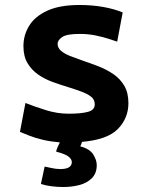

<svg xmlns="http://www.w3.org/2000/svg" viewBox="-20 -560 600 770"><path d="M234 190Q210 190 186.5 187Q163 184 144 178L159 108Q166 109 185 113.5Q204 118 222 118Q268 118 268 90Q268 79 255.5 68.5Q243 58 205 48Q207 39 211.5 29Q216 19 220 11Q184 8 153.5 1Q123 -6 100 -15Q77 -24 60 -31L82 -147Q120 -132 165 -118Q210 -104 255 -104Q306 -104 333 -111.5Q360 -119 360 -141Q360 -161 345 -172.5Q330 -184 305.5 -193Q281 -202 252 -211Q222 -220 190.5 -231.5Q159 -243 133 -261Q107 -279 90.5 -306.5Q74 -334 74 -375Q74 -420 97.5 -457.5Q121 -495 170.5 -517.5Q220 -540 299 -540Q350 -540 394.5 -532Q439 -524 472 -510L450 -393Q438 -397 415 -404.5Q392 -412 362.5 -418Q333 -424 300 -424Q248 -424 229.5 -411.5Q211 -399 211 -384Q211 -368 225 -356Q239 -344 262.5 -335Q286 -326 314 -316Q344 -306 376 -293.5Q408 -281 435 -262.5Q462 -244 478.5 -216Q495 -188 495 -146Q495 -87 453.5 -43.5Q412 0 309 9Q308 13 306 17.5Q304 22 302 27Q340 37 354 59.5Q368 82 368 102Q368 135 348.5 154.5Q329 174 298.5 182Q268 190 234 190Z"/></svg>

Font: Ubuntu Sans Mono
Style: Bold
Weight: 700
Monospace: yes
Designer: Dalton Maag Ltd
Foundry: Dalton Maag Ltd
Version: Version 1.006